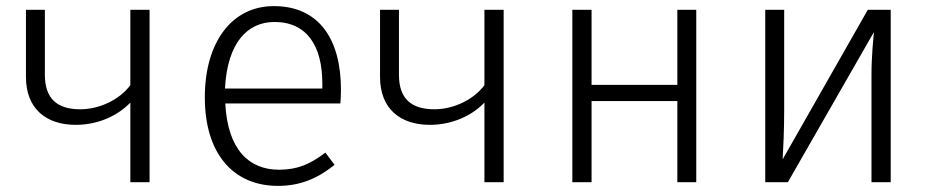

<svg xmlns="http://www.w3.org/2000/svg" viewBox="-20 -597 3051 629"><path d="M407 -565V-318C373 -272 308 -239 243 -239C167 -239 127 -274 127 -352V-565H65V-345C65 -241 131 -188 228 -188C303 -188 367 -219 407 -261V0H470V-565Z M1097 -303C1097 -470 1024 -577 877 -577C739 -577 651 -458 651 -278C651 -96 742 12 891 12C965 12 1023 -14 1076 -57L1046 -97C997 -60 956 -41 894 -41C797 -41 726 -105 718 -258H1095C1096 -269 1097 -286 1097 -303ZM1036 -307H717C725 -459 792 -525 879 -525C986 -525 1036 -446 1036 -323Z M1567 -565V-318C1533 -272 1468 -239 1403 -239C1327 -239 1287 -274 1287 -352V-565H1225V-345C1225 -241 1291 -188 1388 -188C1463 -188 1527 -219 1567 -261V0H1630V-565Z M2199 0H2261V-565H2199V-319H1918V-565H1855V0H1918V-266H2199Z M2898 -565H2823L2544 -75C2546 -109 2549 -172 2549 -233V-565H2487V0H2561L2843 -492C2841 -468 2835 -415 2835 -350V0H2898Z"/></svg>

Font: Glow Sans SC Normal
Style: Regular
Weight: 400
Designer: Ryoko NISHIZUKA (kana, bopomofo & ideographs); Paul D. Hunt (Latin, Greek & Cyrillic); Sandoll Communications, Soo-young
Version: Version 0.93